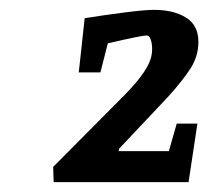

<svg xmlns="http://www.w3.org/2000/svg" viewBox="-20 -733 437 390"><path d="M222 -431 221 -426H323L339 -482H381L363 -363H89L88 -394L234 -541Q284 -592 288 -622Q289 -626 289 -634Q289 -645 286 -653Q283 -661 278 -661Q268 -661 199 -645L184 -586H140L152 -696Q189 -702 231.5 -707.5Q274 -713 293 -713Q332 -713 357.5 -697.5Q383 -682 383 -648Q383 -619 367 -594Q351 -569 321 -536Z"/></svg>

Font: Grenze Medium
Style: Italic
Weight: 500
Italic angle: -10°
Designer: Renata Polastri
Foundry: Omnibus-Type
Version: Version 1.002; ttfautohint (v1.8)